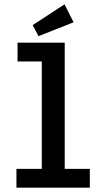

<svg xmlns="http://www.w3.org/2000/svg" viewBox="-20 -867 490 887"><path d="M56 0V-87H173V-583H61V-670H279V-87H395V0ZM158 -700 131 -751 278 -847 320 -764Z"/></svg>

Font: Inconsolata SemiCondensed Bold
Style: Regular
Weight: 700
Width: 4
Monospace: yes
Designer: Raph Levien, Cyreal, Brenton Simpson
Foundry: Raph Levien, Cyreal, Google
Version: Version 3.001; ttfautohint (v1.8.2.53-6de2)